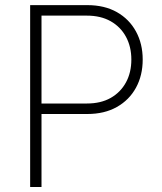

<svg xmlns="http://www.w3.org/2000/svg" viewBox="-20 -748 649 768"><path d="M100.6 0V-727.5H329.1Q397.9 -727.5 447.5 -699.5Q497.1 -671.4 523.9 -622.1Q550.8 -572.8 550.8 -509.8Q550.8 -446.3 523.9 -397.2Q497.1 -348.1 447.5 -320.1Q397.9 -292 329.1 -292H130.9V-334H328.1Q383.3 -334 422.9 -356.4Q462.4 -378.9 483.9 -418.5Q505.4 -458 505.4 -509.8Q505.4 -561 483.9 -600.8Q462.4 -640.6 422.6 -663.1Q382.8 -685.5 327.6 -685.5H146V0Z"/></svg>

Font: Inter 17pt ExtraLight
Style: Regular
Weight: 250
Version: Version 4.001;git-66647c0bb